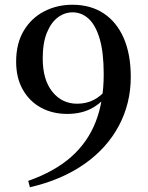

<svg xmlns="http://www.w3.org/2000/svg" viewBox="-20 -771 622 809"><path d="M106 18 99 -9Q210 -48 280 -110Q350 -172 383.5 -258.5Q417 -345 417 -458Q417 -550 400 -607.5Q383 -665 353.5 -692Q324 -719 286 -719Q252 -719 223.5 -697.5Q195 -676 177.5 -633Q160 -590 160 -525Q160 -435 200.5 -384.5Q241 -334 305 -334Q344 -334 375 -350Q406 -366 432 -398L453 -392H444Q421 -347 374.5 -319Q328 -291 263 -291Q201 -291 152.5 -317.5Q104 -344 76 -393.5Q48 -443 48 -511Q48 -588 80 -641.5Q112 -695 166 -723Q220 -751 285 -751Q362 -751 417 -714.5Q472 -678 501.5 -610Q531 -542 531 -447Q531 -335 480.5 -240.5Q430 -146 335 -79.5Q240 -13 106 18Z"/></svg>

Font: Noto Serif KR SemiBold
Style: Regular
Weight: 600
Designer: Ryoko NISHIZUKA 西塚涼子 (kana & ideographs); Frank Grießhammer (Latin, Greek & Cyrillic); Wenlong ZHANG 张文龙 (bopomofo); San
Foundry: Adobe
Version: Version 2.003-H1;hotconv 1.1.1;makeotfexe 2.6.0